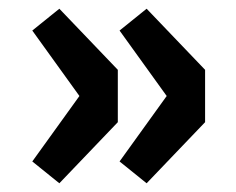

<svg xmlns="http://www.w3.org/2000/svg" viewBox="-20 -472 540 440"><path d="M116 -52 54 -102 162 -252 54 -402 116 -452 250 -312V-192ZM316 -52 254 -102 362 -252 254 -402 316 -452 450 -312V-192Z"/></svg>

Font: Source Sans 3 ExtraLight Black
Style: Regular
Weight: 900
Version: Version 3.052;hotconv 1.1.0;makeotfexe 2.6.0